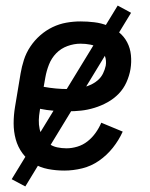

<svg xmlns="http://www.w3.org/2000/svg" viewBox="-20 -605 540 690"><path d="M211 8Q181 8 152.5 2.5Q124 -3 100.5 -17.5Q77 -32 60.5 -54.5Q44 -77 36.5 -104.5Q29 -132 29 -161.5Q29 -191 34 -221L54 -341Q58 -365 66 -390Q74 -415 89 -437.5Q104 -460 124.5 -478Q145 -496 169 -507.5Q193 -519 218.5 -523.5Q244 -528 269 -528Q294 -528 319 -525Q344 -522 366.5 -513Q389 -504 407.5 -489Q426 -474 437 -453Q448 -432 450.5 -407Q453 -382 449 -357Q445 -333 434.5 -309.5Q424 -286 406.5 -268Q389 -250 366.5 -237.5Q344 -225 319.5 -217.5Q295 -210 271.5 -207.5Q248 -205 225 -205Q199 -205 173.5 -207Q148 -209 124 -214L123 -207Q120 -190 119.5 -173.5Q119 -157 122.5 -141Q126 -125 134.5 -111.5Q143 -98 156 -88.5Q169 -79 185.5 -75.5Q202 -72 219 -72Q238 -72 258 -78Q278 -84 294.5 -97Q311 -110 323.5 -127.5Q336 -145 344 -164L421 -132Q407 -101 385.5 -74Q364 -47 336 -27.5Q308 -8 275.5 0Q243 8 211 8ZM224 -285Q238 -285 252 -286.5Q266 -288 280.5 -291.5Q295 -295 308.5 -301.5Q322 -308 333 -318Q344 -328 350.5 -341.5Q357 -355 360 -369Q363 -387 357 -404Q351 -421 337 -431Q323 -441 305.5 -444.5Q288 -448 269 -448Q246 -448 222.5 -439.5Q199 -431 182 -413.5Q165 -396 156 -373Q147 -350 143 -327L137 -293Q159 -289 180.5 -287Q202 -285 224 -285ZM71 65 22 39 403 -585 451 -559Z"/></svg>

Font: Iosevka Medium
Style: Italic
Weight: 500
Italic angle: -9°
Monospace: yes
Designer: Belleve Invis
Foundry: Belleve Invis
Version: Version 32.5.0; ttfautohint (v1.8.4)